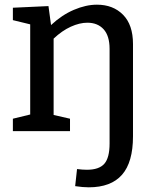

<svg xmlns="http://www.w3.org/2000/svg" viewBox="-20 -560 664 820"><path d="M548 -372V22Q548 133 501 186.5Q454 240 359 240Q334 240 301 235L309 162Q333 165 351 165Q403 165 425.5 139.5Q448 114 448 53V-351Q448 -407 422.5 -435Q397 -463 353 -463Q320 -463 282.5 -446Q245 -429 209 -395V-69L279 -53V0H35V-53L109 -71V-456L35 -474V-527L187 -534L198 -453Q244 -496 295.5 -518Q347 -540 394 -540Q463 -540 505.5 -497Q548 -454 548 -372Z"/></svg>

Font: Bitter Pro Medium
Style: Regular
Weight: 500
Designer: Sol Matas, and Bitter project Authors
Foundry: Sol Matas
Version: Version 1.010